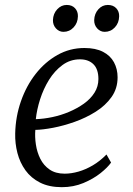

<svg xmlns="http://www.w3.org/2000/svg" viewBox="-20 -766 550 796"><path d="M440.5 -92Q426.5 -72 396.8 -48.2Q367 -24.5 325.8 -7.2Q284.5 10 236.5 10Q183.5 10 146 -9Q108.5 -28 85.5 -60Q62.5 -92 52.2 -131.8Q42 -171.5 43 -212.5Q44.5 -282.5 66.8 -346.2Q89 -410 127.8 -459.5Q166.5 -509 218 -538Q269.5 -567 330 -567Q376.5 -567 407 -551.2Q437.5 -535.5 452.5 -507.8Q467.5 -480 467.5 -445.5Q467.5 -399 442.5 -363.8Q417.5 -328.5 377 -303Q336.5 -277.5 290 -261Q243.5 -244.5 200 -236.2Q156.5 -228 126.5 -227.5Q124 -198.5 128.8 -166.8Q133.5 -135 147.2 -107.5Q161 -80 185.8 -63Q210.5 -46 248 -46Q275.5 -46 305.2 -54.5Q335 -63 364.8 -80.5Q394.5 -98 421.5 -125.5ZM311.5 -520Q271 -520 238.8 -496.2Q206.5 -472.5 183.2 -435Q160 -397.5 146.2 -354.2Q132.5 -311 128.5 -272Q161 -273 196.8 -280.5Q232.5 -288 266.2 -302.2Q300 -316.5 327.8 -336.2Q355.5 -356 371.8 -381.8Q388 -407.5 388 -438.5Q388 -479 367.5 -499.5Q347 -520 311.5 -520ZM243 -634Q225 -634 212 -648.2Q199 -662.5 199.5 -683Q200.5 -709.5 217.2 -727.5Q234 -745.5 256.5 -745.5Q278.5 -745.5 291 -732Q303.5 -718.5 303 -698.5Q302.5 -671 285.2 -652.5Q268 -634 243 -634ZM414 -634Q396 -634 383 -648.2Q370 -662.5 370.5 -683Q371.5 -709.5 387.8 -727.5Q404 -745.5 427 -745.5Q449 -745.5 461.8 -732Q474.5 -718.5 474 -698.5Q473.5 -671 456.2 -652.5Q439 -634 414 -634Z"/></svg>

Font: Merriweather 20pt Light
Style: Italic
Weight: 300
Italic angle: -7.8°
Version: Version 2.101